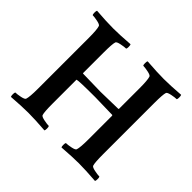

<svg xmlns="http://www.w3.org/2000/svg" viewBox="-153 -833 1025 1025"><g transform="rotate(45 359.5 -321.0)"><path d="M168.9 -640.6Q216.8 -640.6 294.9 -646.5Q297.9 -641.6 297.9 -629.4Q297.9 -617.2 294.9 -613.3Q281.2 -613.3 257.3 -608.4Q233.4 -603.5 230.5 -595.7Q224.6 -578.1 224.6 -513.7V-359.4L225.6 -356.4Q354.5 -353.5 361.3 -353.5Q376 -353.5 493.2 -356.4Q495.1 -358.4 495.1 -360.4V-513.7Q495.1 -575.2 488.3 -595.7Q485.4 -603.5 461.4 -608.4Q437.5 -613.3 423.8 -613.3Q420.9 -617.2 420.9 -629.9Q420.9 -642.6 423.8 -646.5Q502 -640.6 550.8 -640.6Q598.6 -640.6 676.8 -646.5Q679.7 -641.6 679.7 -629.4Q679.7 -617.2 676.8 -613.3Q663.1 -613.3 639.2 -608.4Q615.2 -603.5 612.3 -595.7Q606.4 -578.1 606.4 -513.7V-128.9Q606.4 -64.5 612.3 -46.9Q615.2 -39.1 639.2 -34.2Q663.1 -29.3 676.8 -29.3Q679.7 -25.4 679.7 -13.2Q679.7 -1 676.8 3.9Q598.6 -2 549.8 -2Q502 -2 423.8 3.9Q420.9 0 420.9 -12.7Q420.9 -25.4 423.8 -29.3Q437.5 -29.3 461.4 -34.2Q485.4 -39.1 488.3 -46.9Q495.1 -67.4 495.1 -128.9V-306.6L493.2 -310.5Q370.1 -313.5 361.3 -313.5Q234.4 -313.5 224.6 -308.6V-305.7V-128.9Q224.6 -64.5 230.5 -46.9Q233.4 -39.1 257.3 -34.2Q281.2 -29.3 294.9 -29.3Q297.9 -25.4 297.9 -12.7Q297.9 0 294.9 3.9Q216.8 -2 168 -2Q120.1 -2 42 3.9Q39.1 -1 39.1 -13.2Q39.1 -25.4 42 -29.3Q55.7 -29.3 79.6 -34.2Q103.5 -39.1 106.4 -46.9Q113.3 -67.4 113.3 -128.9V-513.7Q113.3 -575.2 106.4 -595.7Q103.5 -603.5 79.6 -608.4Q55.7 -613.3 42 -613.3Q39.1 -617.2 39.1 -629.9Q39.1 -642.6 42 -646.5Q120.1 -640.6 168.9 -640.6Z"/></g></svg>

Font: Crimson
Style: Semibold
Weight: 600
Version: Version 0.8